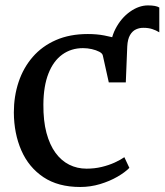

<svg xmlns="http://www.w3.org/2000/svg" viewBox="-20 -698 624 728"><path d="M457 -385.5 413.5 -418 399 -495.5Q396.5 -547.5 417.8 -588.5Q439 -629.5 472.8 -653.5Q506.5 -677.5 541 -677.5Q571.5 -677.5 584 -669.5V-575.5Q572 -583 557.2 -587.8Q542.5 -592.5 525 -592.5Q510 -593 496 -586.8Q482 -580.5 473 -565Q464 -549.5 462.5 -522ZM284 11Q200.5 11 144.8 -26.2Q89 -63.5 61 -127.5Q33 -191.5 32.5 -271.5Q32.5 -333 50.5 -387Q68.5 -441 104 -482Q139.5 -523 192 -546Q244.5 -569 313 -569Q347 -569 375.5 -563.5Q404 -558 426 -551Q448 -544 461.5 -539L457 -385.5H392.5L370 -487Q368.5 -495.5 356.5 -501.8Q344.5 -508 328 -511.8Q311.5 -515.5 294.5 -515.5Q250 -515.5 216.2 -491.2Q182.5 -467 163.8 -419.5Q145 -372 144.5 -302Q144 -240 156.2 -194.2Q168.5 -148.5 190.5 -118.5Q212.5 -88.5 242.5 -73.5Q272.5 -58.5 308 -58.5Q338.5 -58.5 365.5 -65Q392.5 -71.5 414.5 -81.5Q436.5 -91.5 451.5 -102L470.5 -61.5Q454 -44.5 425 -27.8Q396 -11 359.5 0Q323 11 284 11Z"/></svg>

Font: Merriweather 20pt
Style: Regular
Weight: 400
Version: Version 2.100